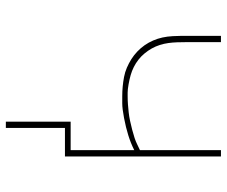

<svg xmlns="http://www.w3.org/2000/svg" viewBox="-78 -482 757 640"><g transform="rotate(90 300.0 -161.5)"><path d="M385 197V-19H480V-231Q468 -225 455.5 -220Q443 -215 430 -211Q417 -207 403 -203.5Q389 -200 373 -197Q357 -194 345 -192.5Q333 -191 324 -191H300Q284 -191 268 -192.5Q252 -194 236 -197Q220 -200 205 -206.5Q190 -213 176.5 -221.5Q163 -230 151 -241.5Q139 -253 130 -266Q121 -279 114.5 -294Q108 -309 104.5 -325Q101 -341 100 -359.5Q99 -378 99 -389V-520H120V-403Q120 -389 120.5 -374Q121 -359 123 -344.5Q125 -330 129.5 -316Q134 -302 141 -289.5Q148 -277 157.5 -265.5Q167 -254 178.5 -245Q190 -236 203 -229.5Q216 -223 230 -219Q244 -215 261 -212Q278 -209 288 -209H300Q314 -209 327.5 -210Q341 -211 354.5 -212.5Q368 -214 382 -217Q396 -220 411.5 -224Q427 -228 439 -232Q451 -236 459 -240L480 -250V-520H501V0H406V197Z"/></g></svg>

Font: Iosevka Aile Thin
Style: Regular
Weight: 100
Designer: Belleve Invis
Foundry: Belleve Invis
Version: Version 31.1.0; ttfautohint (v1.8.4)